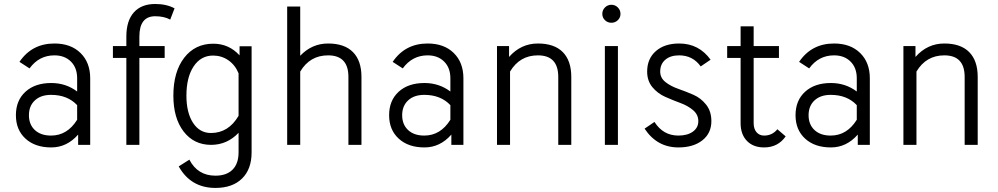

<svg xmlns="http://www.w3.org/2000/svg" viewBox="-20 -716 4931 949"><path d="M366.2 -50.8Q310.5 12.7 233.4 12.7Q153.3 12.7 106 -30.8Q58.6 -74.2 58.6 -146.5Q58.6 -219.7 106 -262.7Q153.3 -305.7 233.4 -305.7Q305.7 -305.7 361.3 -263.7V-329.1Q361.3 -380.9 330.6 -411.6Q299.8 -442.4 249 -442.4Q172.9 -442.4 126 -377.9L76.2 -410.2Q137.7 -501 249 -501Q330.1 -501 377.9 -454.1Q425.8 -407.2 425.8 -329.1V0H366.2ZM232.4 -45.9Q312.5 -45.9 361.3 -124V-196.3Q313.5 -247.1 232.4 -247.1Q181.6 -247.1 152.3 -219.7Q123 -192.4 123 -146.5Q123 -100.6 152.3 -73.2Q181.6 -45.9 232.4 -45.9Z M538.1 -488.3H604.5V-535.2Q604.5 -613.3 641.6 -654.8Q678.7 -696.3 747.1 -696.3Q802.7 -696.3 842.8 -674.8L821.3 -619.1Q791 -635.7 747.1 -635.7Q668.9 -635.7 668.9 -535.2V-488.3H793.9V-429.7H668.9V0H604.5V-429.7H538.1Z M1223.6 37.1Q1223.6 120.1 1176.3 166.5Q1128.9 212.9 1044.9 212.9Q922.9 212.9 863.3 106.4L916 73.2Q957 152.3 1044.9 152.3Q1099.6 152.3 1129.4 122.6Q1159.2 92.8 1159.2 37.1V-59.6Q1102.5 0 1023.4 0Q938.5 0 887.7 -65.9Q836.9 -131.8 836.9 -243.2Q836.9 -361.3 890.6 -430.7Q944.3 -500 1034.2 -500Q1111.3 -500 1164.1 -442.4V-487.3H1223.6ZM1159.2 -353.5Q1142.6 -394.5 1108.9 -418Q1075.2 -441.4 1033.2 -441.4Q972.7 -441.4 937 -387.7Q901.4 -334 901.4 -243.2Q901.4 -159.2 934.1 -108.9Q966.8 -58.6 1022.5 -58.6Q1109.4 -58.6 1159.2 -143.6Z M1766.6 0H1702.1V-335.9Q1702.1 -442.4 1601.6 -442.4Q1511.7 -442.4 1463.9 -362.3V0H1399.4V-683.6H1463.9V-440.4Q1521.5 -501 1601.6 -501Q1682.6 -501 1724.6 -458.5Q1766.6 -416 1766.6 -335.9Z M2210.9 -50.8Q2155.3 12.7 2078.1 12.7Q1998 12.7 1950.7 -30.8Q1903.3 -74.2 1903.3 -146.5Q1903.3 -219.7 1950.7 -262.7Q1998 -305.7 2078.1 -305.7Q2150.4 -305.7 2206.1 -263.7V-329.1Q2206.1 -380.9 2175.3 -411.6Q2144.5 -442.4 2093.8 -442.4Q2017.6 -442.4 1970.7 -377.9L1920.9 -410.2Q1982.4 -501 2093.8 -501Q2174.8 -501 2222.7 -454.1Q2270.5 -407.2 2270.5 -329.1V0H2210.9ZM2077.1 -45.9Q2157.2 -45.9 2206.1 -124V-196.3Q2158.2 -247.1 2077.1 -247.1Q2026.4 -247.1 1997.1 -219.7Q1967.8 -192.4 1967.8 -146.5Q1967.8 -100.6 1997.1 -73.2Q2026.4 -45.9 2077.1 -45.9Z M2803.7 0H2739.3V-335.9Q2739.3 -442.4 2638.7 -442.4Q2548.8 -442.4 2501 -362.3V0H2436.5V-488.3H2496.1V-434.6Q2554.7 -501 2638.7 -501Q2719.7 -501 2761.7 -458.5Q2803.7 -416 2803.7 -335.9Z M3034.2 0H2969.7V-488.3H3034.2ZM2970.2 -616.2Q2957 -628.9 2957 -647.5Q2957 -666 2970.2 -679.2Q2983.4 -692.4 3002 -692.4Q3020.5 -692.4 3033.7 -679.2Q3046.9 -666 3046.9 -647.5Q3046.9 -628.9 3033.7 -616.2Q3020.5 -603.5 3002 -603.5Q2983.4 -603.5 2970.2 -616.2Z M3178.7 -362.3Q3178.7 -425.8 3221.7 -463.4Q3264.6 -501 3336.9 -501Q3434.6 -501 3492.2 -420.9L3443.4 -387.7Q3404.3 -442.4 3336.9 -442.4Q3293.9 -442.4 3268.6 -420.9Q3243.2 -399.4 3243.2 -362.3Q3243.2 -331.1 3269 -310.5Q3294.9 -290 3332.5 -276.9Q3370.1 -263.7 3407.2 -247.6Q3444.3 -231.4 3470.2 -198.7Q3496.1 -166 3496.1 -117.2Q3496.1 -57.6 3451.7 -22.5Q3407.2 12.7 3333 12.7Q3227.5 12.7 3166 -80.1L3214.8 -113.3Q3257.8 -45.9 3333 -45.9Q3377.9 -45.9 3404.8 -65.4Q3431.6 -85 3431.6 -117.2Q3431.6 -149.4 3405.8 -171.4Q3379.9 -193.4 3342.8 -207Q3305.7 -220.7 3268.1 -237.3Q3230.5 -253.9 3204.6 -285.2Q3178.7 -316.4 3178.7 -362.3Z M3574.2 -488.3H3640.6V-585.9H3705.1V-488.3H3830.1V-429.7H3705.1V-107.4Q3705.1 -79.1 3719.2 -62.5Q3733.4 -45.9 3756.8 -45.9Q3796.9 -45.9 3822.3 -77.1L3863.3 -42Q3825.2 12.7 3756.8 12.7Q3703.1 12.7 3671.9 -19.5Q3640.6 -51.8 3640.6 -107.4V-429.7H3574.2Z M4219.7 -50.8Q4164.1 12.7 4086.9 12.7Q4006.8 12.7 3959.5 -30.8Q3912.1 -74.2 3912.1 -146.5Q3912.1 -219.7 3959.5 -262.7Q4006.8 -305.7 4086.9 -305.7Q4159.2 -305.7 4214.8 -263.7V-329.1Q4214.8 -380.9 4184.1 -411.6Q4153.3 -442.4 4102.5 -442.4Q4026.4 -442.4 3979.5 -377.9L3929.7 -410.2Q3991.2 -501 4102.5 -501Q4183.6 -501 4231.4 -454.1Q4279.3 -407.2 4279.3 -329.1V0H4219.7ZM4085.9 -45.9Q4166 -45.9 4214.8 -124V-196.3Q4167 -247.1 4085.9 -247.1Q4035.2 -247.1 4005.9 -219.7Q3976.6 -192.4 3976.6 -146.5Q3976.6 -100.6 4005.9 -73.2Q4035.2 -45.9 4085.9 -45.9Z M4812.5 0H4748V-335.9Q4748 -442.4 4647.5 -442.4Q4557.6 -442.4 4509.8 -362.3V0H4445.3V-488.3H4504.9V-434.6Q4563.5 -501 4647.5 -501Q4728.5 -501 4770.5 -458.5Q4812.5 -416 4812.5 -335.9Z"/></svg>

Font: Lohit Devanagari
Style: Regular
Weight: 400
Version: 2.95.4